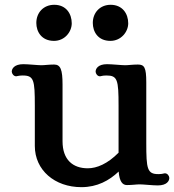

<svg xmlns="http://www.w3.org/2000/svg" viewBox="-20 -773 730 805"><path d="M126 -161.1C126 -59.6 209.5 11.7 321.3 11.7C387.7 11.7 438 -16.1 477.5 -53.7C481 -10.7 494.1 2.9 512.2 2.9C535.6 2.9 550.8 0 565.9 0C581.5 0 619.1 4.4 641.6 4.4C679.7 4.4 689.9 -14.6 689.9 -26.9C689.9 -34.7 682.6 -46.4 671.4 -46.4C666.5 -46.4 662.1 -43 644 -43C597.2 -43 593.3 -64.9 593.3 -172.9V-427.7C593.3 -490.7 585 -502.4 558.1 -502.4C535.2 -502.4 518.6 -499.5 504.4 -499.5C489.7 -499.5 449.7 -503.9 428.7 -503.9C391.1 -503.9 380.9 -484.9 380.9 -472.7C380.9 -464.8 388.2 -453.1 398.9 -453.1C403.3 -453.1 408.7 -456.5 426.3 -456.5C472.7 -456.5 477.1 -438.5 477.1 -329.6V-132.8C431.2 -86.4 386.2 -67.4 348.1 -67.4C285.6 -67.4 242.2 -103 242.2 -180.7V-418.5C242.2 -481 233.9 -502.4 207 -502.4C184.1 -502.4 167.5 -499.5 152.8 -499.5C138.7 -499.5 98.6 -503.9 77.6 -503.9C40 -503.9 29.3 -484.9 29.3 -472.7C29.3 -464.8 37.1 -453.1 47.9 -453.1C52.2 -453.1 57.6 -456.5 75.2 -456.5C122.1 -456.5 126 -437.5 126 -330.1ZM442.9 -601.6C487.8 -601.6 517.6 -639.6 517.6 -675.3C517.6 -715.3 493.7 -752.9 443.8 -752.9C399.4 -752.9 369.1 -720.2 369.1 -676.8C369.1 -640.6 390.1 -601.6 442.9 -601.6ZM206.5 -601.6C251.5 -601.6 280.8 -639.6 280.8 -675.3C280.8 -715.3 257.3 -752.9 207.5 -752.9C162.6 -752.9 132.3 -720.2 132.3 -676.8C132.3 -640.6 153.8 -601.6 206.5 -601.6Z"/></svg>

Font: Stoke
Style: Regular
Weight: 400
Designer: Nicole Fally
Foundry: Nicole Fally
Version: Version 1.002